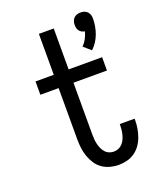

<svg xmlns="http://www.w3.org/2000/svg" viewBox="-143 -852 785 948"><g transform="rotate(-20 250.0 -378.0)"><path d="M385 -569 347 -602Q361 -616 370 -633Q379 -650 384 -669Q376 -670 368.5 -674Q361 -678 356 -684.5Q351 -691 349 -699.5Q347 -708 347 -716Q347 -726 350 -735Q353 -744 359.5 -751Q366 -758 375.5 -761Q385 -764 395 -764Q405 -764 414.5 -761Q424 -758 430.5 -751Q437 -744 440 -735Q443 -726 443 -716Q443 -696 439.5 -675.5Q436 -655 429 -636Q422 -617 411 -600Q400 -583 385 -569ZM316 8Q294 8 271.5 2Q249 -4 230.5 -17Q212 -30 199.5 -49Q187 -68 179.5 -89.5Q172 -111 169 -133.5Q166 -156 166 -179V-450H70V-520H166V-735H244V-520H420V-450H244V-179Q244 -166 245 -153Q246 -140 249 -127.5Q252 -115 257 -103.5Q262 -92 270.5 -82Q279 -72 291 -67Q303 -62 316 -62Q329 -62 340.5 -67Q352 -72 360.5 -81Q369 -90 374.5 -101.5Q380 -113 383 -125Q386 -137 387.5 -149.5Q389 -162 389 -174V-180H467V-171Q467 -149 463 -127Q459 -105 451.5 -84.5Q444 -64 431 -46Q418 -28 400 -15.5Q382 -3 360 2.5Q338 8 316 8Z"/></g></svg>

Font: Iosevka Custom
Style: Regular
Weight: 400
Monospace: yes
Designer: Belleve Invis
Foundry: Belleve Invis
Version: Version 32.5.0; ttfautohint (v1.8.4)